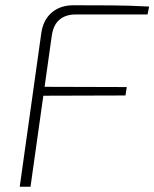

<svg xmlns="http://www.w3.org/2000/svg" viewBox="-20 -710 587 730"><path d="M259 -690Q332 -690 404.5 -689.5Q477 -689 547 -685L541 -655H268Q230 -655 206.5 -635.5Q183 -616 177 -575L96 0H55L137 -584Q144 -634 176.5 -662Q209 -690 259 -690ZM125 -380 462 -379 457 -347 120 -346Z"/></svg>

Font: Exo 2 ExtraLight
Style: Italic
Weight: 250
Italic angle: -8°
Designer: Natanael Gama
Foundry: Natanael Gama
Version: Version 2.010